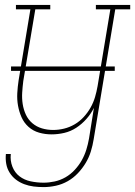

<svg xmlns="http://www.w3.org/2000/svg" viewBox="-20 -540 551 783"><path d="M158 223Q137 223 117 220.5Q97 218 78.5 211Q60 204 45 192.5Q30 181 19.5 164.5Q9 148 5.5 128.5Q2 109 4 88H24Q21 115 30.5 139.5Q40 164 59.5 179Q79 194 105 199.5Q131 205 158 205Q180 205 203 200Q226 195 247 183Q268 171 285 152.5Q302 134 313.5 113.5Q325 93 332 70.5Q339 48 343 25L363 -100Q351 -76 332.5 -55Q314 -34 291 -19Q268 -4 242 2Q216 8 190 8Q164 8 139.5 1Q115 -6 96.5 -22.5Q78 -39 68 -61.5Q58 -84 53.5 -109Q49 -134 50.5 -160.5Q52 -187 56 -213L104 -502H45V-520H185V-502H124L75 -210Q72 -186 70.5 -162.5Q69 -139 72.5 -116Q76 -93 85.5 -72.5Q95 -52 112 -37.5Q129 -23 151 -16.5Q173 -10 197 -10Q219 -10 241.5 -15.5Q264 -21 284.5 -33Q305 -45 321.5 -63Q338 -81 349.5 -101.5Q361 -122 367.5 -144Q374 -166 378 -189L430 -502H371V-520H511V-502H450L362 28Q358 53 350.5 77.5Q343 102 329.5 124.5Q316 147 297.5 166.5Q279 186 256 199Q233 212 207.5 217.5Q182 223 158 223ZM25 -251V-269H448V-251Z"/></svg>

Font: Iosevka Curly Slab Thin
Style: Italic
Weight: 100
Italic angle: -9°
Monospace: yes
Designer: Belleve Invis
Foundry: Belleve Invis
Version: Version 22.1.2; ttfautohint (v1.8.4)